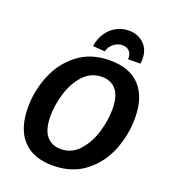

<svg xmlns="http://www.w3.org/2000/svg" viewBox="-165 -1048 1047 1180"><g transform="rotate(20 358.5 -458.0)"><path d="M52 -273Q52 -381 93 -482.5Q134 -584 219 -650Q304 -716 429 -716Q558 -716 625.5 -643.5Q693 -571 693 -433Q693 -325 652.5 -223Q612 -121 526.5 -54.5Q441 12 315 12Q187 12 119.5 -61.5Q52 -135 52 -273ZM544 -437Q544 -523 510.5 -563.5Q477 -604 417 -604Q345 -604 296 -550.5Q247 -497 223.5 -419Q200 -341 200 -270Q200 -183 234 -141.5Q268 -100 328 -100Q399 -100 448 -154.5Q497 -209 520.5 -287.5Q544 -366 544 -437ZM612 -790Q612 -781 610 -761L529 -760Q531 -795 513.5 -812.5Q496 -830 469 -830Q438 -830 412 -810Q386 -790 378 -757L299 -763Q307 -816 333.5 -853.5Q360 -891 397.5 -909.5Q435 -928 475 -928Q533 -928 572.5 -891.5Q612 -855 612 -790Z"/></g></svg>

Font: Bitter Pro
Style: Bold Italic
Weight: 700
Italic angle: -9°
Designer: Sol Matas, and Bitter project Authors
Foundry: Sol Matas
Version: Version 1.010